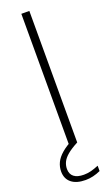

<svg xmlns="http://www.w3.org/2000/svg" viewBox="-180 -777 590 1015"><g transform="rotate(-20 115.0 -269.0)"><path d="M92.5 0V-740H137.5V0ZM112.5 202Q61 202 33 179.2Q5 156.5 5 115.5Q5 89.5 16.2 65.8Q27.5 42 53.2 19.8Q79 -2.5 122 -24.5L137.5 0Q99.5 20 77.8 38.2Q56 56.5 47.2 75Q38.5 93.5 38.5 113.5Q38.5 142.5 57.5 157.5Q76.5 172.5 113 172.5Q132.5 172.5 152 167.8Q171.5 163 197 152.5V182.5Q176 192 155 197Q134 202 112.5 202Z"/></g></svg>

Font: Encode Sans SC ExtraLight
Style: Regular
Weight: 250
Designer: Multiple Designers
Foundry: Impallari Type
Version: Version 3.002